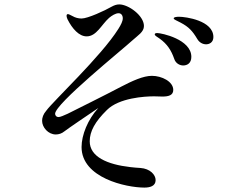

<svg xmlns="http://www.w3.org/2000/svg" viewBox="-20 -814 1040 871"><path d="M635 37C659 37 686 31 686 3C686 -21 661 -49 617 -52C602 -53 586 -54 571 -56C466 -68 387 -103 387 -173C387 -218 411 -262 465 -315C520 -370 636 -377 679 -377C695 -377 703 -376 717 -376C745 -376 766 -382 766 -406C766 -444 714 -470 669 -470C630 -470 580 -447 530 -421C464 -386 327 -318 287 -298C270 -290 253 -283 246 -283C235 -283 230 -291 230 -298C230 -343 532 -586 582 -632C606 -654 633 -669 633 -696C633 -743 563 -794 521 -794C509 -794 498 -790 487 -784C456 -766 378 -730 350 -730C335 -730 321 -734 309 -741C299 -746 292 -750 288 -750C284 -750 282 -747 282 -742C282 -739 283 -734 286 -727C308 -683 339 -649 373 -649C418 -649 440 -702 475 -733C487 -743 504 -754 518 -754C530 -754 537 -744 537 -731C537 -718 529 -702 517 -683C440 -560 221 -355 190 -312C176 -296 171 -280 171 -266C171 -236 199 -204 233 -204C246 -204 260 -208 272 -218C290 -232 377 -291 426 -324C378 -272 350 -201 350 -147C350 -7 552 37 635 37ZM915 -613C929 -613 948 -621 948 -646C948 -721 822 -738 792 -738C780 -738 768 -736 768 -731C768 -725 780 -722 800 -711C836 -692 853 -674 875 -637C885 -620 901 -613 915 -613ZM811 -517C829 -517 848 -527 848 -556C848 -636 712 -664 694 -664C687 -664 682 -663 682 -658C682 -652 693 -647 704 -639C739 -614 757 -585 770 -548C777 -525 797 -517 811 -517Z"/></svg>

Font: Shippori Mincho OTF Medium
Style: Regular
Weight: 500
Designer: FONTDASU
Foundry: FONTDASU / Google Inc. / but / Adobe
Version: Version 3.300;hotconv 1.0.109;makeotfexe 2.5.65596